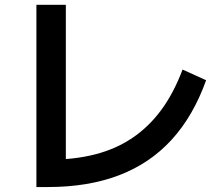

<svg xmlns="http://www.w3.org/2000/svg" viewBox="-20 -792 920 797"><path d="M131.1 -15.6V-772.2H253.3V-43.3L178.9 -128.9Q287.8 -128.9 374.4 -151.1Q461.1 -173.3 529.4 -219.4Q597.8 -265.6 649.4 -335.6Q701.1 -405.6 737.8 -503.3L835.6 -458.9Q782.2 -310 692.2 -211.7Q602.2 -113.3 473.9 -64.4Q345.6 -15.6 178.9 -15.6Z"/></svg>

Font: Paperlogy 6 SemiBold
Style: Regular
Weight: 600
Designer: redesigned by Lee Juim, glyphs from Gmarket Sans & Montserrat
Foundry: PT&
Version: Version 1.001